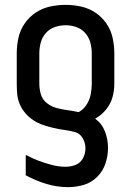

<svg xmlns="http://www.w3.org/2000/svg" viewBox="-20 -558 540 791"><path d="M261 213Q294 213 325.5 203.5Q357 194 380.5 170.5Q404 147 414.5 115.5Q425 84 425 51Q425 17 412.5 -16Q400 -49 372 -69Q397 -83 416 -105.5Q435 -128 443 -156Q451 -184 451 -213V-338Q451 -370 444 -402Q437 -434 418.5 -461Q400 -488 373 -506Q346 -524 314 -531Q282 -538 250 -538Q218 -538 186 -531Q154 -524 127 -506Q100 -488 81.5 -461Q63 -434 56 -402Q49 -370 49 -338V-213Q49 -191 51 -169.5Q53 -148 62 -127.5Q71 -107 85.5 -90.5Q100 -74 118.5 -62Q137 -50 158 -43Q179 -36 200 -31Q221 -26 243 -23Q265 -20 287 -14.5Q309 -9 320.5 11Q332 31 332 53Q332 74 322 93.5Q312 113 292 121Q272 129 250 129Q222 129 193.5 121.5Q165 114 138.5 104Q112 94 86 80V164Q126 186 170.5 199.5Q215 213 261 213ZM304 -96Q282 -101 259.5 -104Q237 -107 215 -112.5Q193 -118 174 -132.5Q155 -147 148.5 -169Q142 -191 142 -213V-338Q142 -361 148 -383Q154 -405 169 -422Q184 -439 206 -446.5Q228 -454 250 -454Q273 -454 294.5 -446.5Q316 -439 331 -422Q346 -405 352 -383Q358 -361 358 -338V-213Q358 -191 353.5 -168.5Q349 -146 336.5 -126.5Q324 -107 304 -96Z"/></svg>

Font: Iosevka SS08 Medium
Style: Regular
Weight: 500
Monospace: yes
Designer: Belleve Invis
Foundry: Belleve Invis
Version: Version 3.4.3; ttfautohint (v1.8.3)